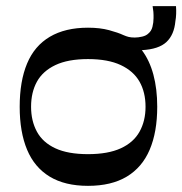

<svg xmlns="http://www.w3.org/2000/svg" viewBox="-20 -591 593 624"><path d="M266 13Q191 13 141.5 -17Q92 -47 68 -104.5Q44 -162 44 -244Q44 -327 68 -384.5Q92 -442 142 -471.5Q192 -501 266 -501Q305 -501 334.5 -493Q364 -485 381 -477Q390 -473 398 -471Q406 -469 418 -469Q429 -469 442 -472Q455 -475 462 -482Q472 -490 475.5 -504Q479 -518 479 -532Q479 -538 479 -542Q479 -546 478.5 -552.5Q478 -559 476 -571H552Q553 -558 552.5 -545.5Q552 -533 550 -522Q546 -478 521 -454.5Q496 -431 441 -428Q466 -395 478.5 -348.5Q491 -302 491 -244Q491 -162 466.5 -104.5Q442 -47 392 -17Q342 13 266 13ZM266 -90Q331 -90 372.5 -109Q414 -128 433.5 -163Q453 -198 453 -244Q453 -291 433.5 -325.5Q414 -360 372.5 -379.5Q331 -399 266 -399Q201 -399 160 -379.5Q119 -360 100 -325.5Q81 -291 81 -244Q81 -198 100 -163Q119 -128 160 -109Q201 -90 266 -90Z"/></svg>

Font: Ojuju SemiBold
Style: Regular
Weight: 600
Designer: Chisaokwu Joboson, Mirko Velimirovic
Foundry: Udi Foundry
Version: Version 1.000